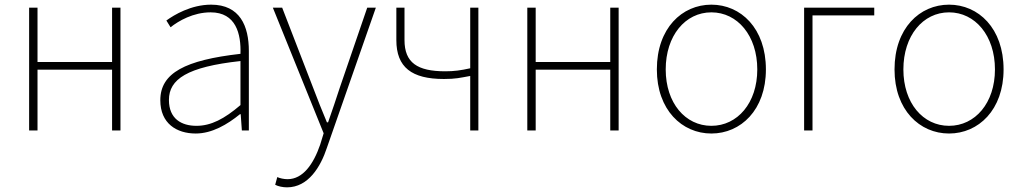

<svg xmlns="http://www.w3.org/2000/svg" viewBox="-20 -560 4386 824"><path d="M105 0H141V-261H461V0H497V-527H461V-294H141V-527H105Z M820 13C890 13 956 -26 1010 -70H1013L1018 0H1048V-341C1048 -448 1010 -540 886 -540C800 -540 727 -496 694 -472L712 -443C746 -470 809 -507 884 -507C993 -507 1015 -414 1012 -329C775 -302 668 -247 668 -130C668 -30 738 13 820 13ZM823 -20C759 -20 705 -50 705 -131C705 -220 783 -273 1012 -298V-109C943 -50 886 -20 823 -20Z M1212 244C1303 244 1356 156 1383 74L1593 -527H1556L1438 -183C1423 -138 1405 -82 1388 -35H1383C1363 -82 1341 -138 1324 -183L1191 -527H1151L1369 12L1354 61C1325 145 1280 209 1214 209C1198 209 1181 205 1170 200L1161 233C1174 240 1194 244 1212 244Z M1998 0H2033V-527H1998V-267C1958 -258 1929 -254 1891 -254C1771 -254 1716 -291 1716 -388V-527H1681V-388C1681 -271 1747 -221 1885 -221C1936 -221 1954 -226 1998 -234Z M2243 0H2279V-261H2599V0H2635V-527H2599V-294H2279V-527H2243Z M3033 13C3159 13 3267 -88 3267 -262C3267 -439 3159 -540 3033 -540C2907 -540 2799 -439 2799 -262C2799 -88 2907 13 3033 13ZM3033 -20C2921 -20 2837 -118 2837 -262C2837 -407 2921 -507 3033 -507C3145 -507 3230 -407 3230 -262C3230 -118 3145 -20 3033 -20Z M3431 0H3467V-494H3732V-527H3431Z M4053 13C4179 13 4287 -88 4287 -262C4287 -439 4179 -540 4053 -540C3927 -540 3819 -439 3819 -262C3819 -88 3927 13 4053 13ZM4053 -20C3941 -20 3857 -118 3857 -262C3857 -407 3941 -507 4053 -507C4165 -507 4250 -407 4250 -262C4250 -118 4165 -20 4053 -20Z"/></svg>

Font: Noto Sans CJK JP Thin
Style: Regular
Weight: 250
Designer: Ryoko NISHIZUKA (kana & ideographs); Paul D. Hunt (Latin, Greek & Cyrillic); Wenlong ZHANG (bopomofo); Sandoll Communica
Foundry: Adobe Systems Incorporated
Version: Version 1.004;PS 1.004;hotconv 1.0.82;makeotf.lib2.5.63406